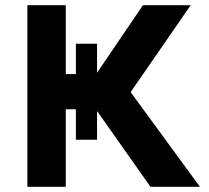

<svg xmlns="http://www.w3.org/2000/svg" viewBox="-20 -720 804 740"><path d="M560 0 303 -364.5 531 -700H715L483.5 -365L750.5 0ZM85.5 0V-700H233.5V-434.5H422V-299H233.5V0ZM272.5 -181.5V-551.5H354V-181.5Z"/></svg>

Font: Geologica SemiBold
Style: Regular
Weight: 600
Designer: Sindre Bremnes, Frode Helland
Foundry: Monokrom Skriftforlag AS
Version: Version 1.010;gftools[0.9.28]